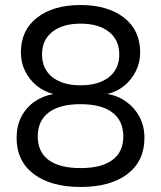

<svg xmlns="http://www.w3.org/2000/svg" viewBox="-20 -734 640 763"><path d="M300 9Q182 9 114 -42.5Q46 -94 46 -186Q46 -233 64.5 -269.5Q83 -306 116.5 -329.5Q150 -353 194 -361V-360Q156 -369 126.5 -393Q97 -417 80 -451Q63 -485 63 -526Q63 -614 127.5 -664Q192 -714 300 -714Q408 -714 472.5 -664Q537 -614 537 -526Q537 -486 520 -451.5Q503 -417 473.5 -393Q444 -369 405 -360V-361Q448 -354 481.5 -330Q515 -306 534.5 -269.5Q554 -233 554 -186Q554 -94 486.5 -42.5Q419 9 300 9ZM300 -66Q383 -66 426.5 -98Q470 -130 470 -192Q470 -254 426.5 -287Q383 -320 300 -320Q217 -320 173.5 -287Q130 -254 130 -192Q130 -130 173.5 -98Q217 -66 300 -66ZM300 -395Q372 -395 413 -427.5Q454 -460 454 -518Q454 -575 413 -607.5Q372 -640 300 -640Q229 -640 188 -607.5Q147 -575 147 -518Q147 -460 188 -427.5Q229 -395 300 -395Z"/></svg>

Font: Nunito Sans 8pt
Style: Regular
Weight: 400
Version: Version 3.101;gftools[0.9.27]